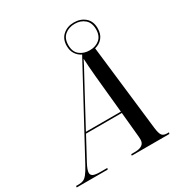

<svg xmlns="http://www.w3.org/2000/svg" viewBox="-255 -1041 1125 1189"><g transform="rotate(-30 308.0 -447.0)"><path d="M-52 0 -50 -10H-29Q-11 -10 2.5 -16Q16 -22 30 -39.5Q44 -57 63 -92L389 -696Q364 -708 348.5 -731.5Q333 -755 333 -789Q333 -839 365 -866.5Q397 -894 443 -894Q490 -894 522 -867Q554 -840 554 -789Q554 -748 533 -722.5Q512 -697 478 -689L549 -80Q554 -38 564.5 -24Q575 -10 602 -10H614L611 0H342L344 -10H369Q439 -10 439 -59Q439 -67 438.5 -76Q438 -85 437 -93L421 -260H165L80 -102Q58 -61 58 -41Q58 -24 73.5 -17Q89 -10 124 -10H173L170 0ZM444 -695Q486 -695 514 -718.5Q542 -742 542 -789Q542 -836 514 -860Q486 -884 444 -884Q401 -884 372.5 -860Q344 -836 344 -789Q344 -741 373 -718Q402 -695 444 -695ZM283 -480 170 -270H420L400 -473Q397 -502 393.5 -539.5Q390 -577 387.5 -612Q385 -647 384 -669Q368 -636 340 -585.5Q312 -535 283 -480Z"/></g></svg>

Font: Noto Serif Display SemiCondensed Medium
Style: Italic
Weight: 500
Width: 4
Italic angle: -12°
Designer: Monotype Design Team
Foundry: Monotype Imaging Inc.
Version: Version 2.009